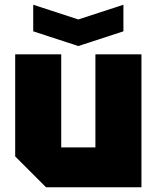

<svg xmlns="http://www.w3.org/2000/svg" viewBox="-20 -789 660 809"><path d="M576 -560V0H174L44 -130V-560H238V-168H382V-560ZM500 -769V-657L310 -595L120 -657V-769L310 -707Z"/></svg>

Font: Tektur ExtraBold
Style: Regular
Weight: 800
Designer: Adam Jagosz
Foundry: Adam Jagosz
Version: Version 1.005;gftools[0.9.30]